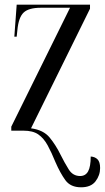

<svg xmlns="http://www.w3.org/2000/svg" viewBox="-20 -556 447 817"><path d="M325 241Q280 241 258 210.5Q236 180 216 134Q199 92 182.5 62Q166 32 143 16Q120 0 80 0H28V-17L278 -523H154Q102 -523 80.5 -502.5Q59 -482 54 -428L51 -400H41L51 -536H363V-519L112 -10Q165 -3 191.5 29.5Q218 62 238 103Q255 137 272.5 165Q290 193 321 193Q344 193 355 173Q366 153 366 110Q384 111 395 122Q406 133 406 159Q406 190 386.5 215.5Q367 241 325 241Z"/></svg>

Font: Noto Serif Display ExtraCondensed
Style: Regular
Weight: 400
Width: 2
Designer: Monotype Design Team
Foundry: Monotype Imaging Inc.
Version: Version 2.009